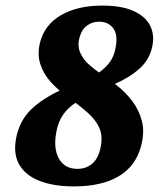

<svg xmlns="http://www.w3.org/2000/svg" viewBox="-20 -657 590 686"><path d="M345.9 -637Q414.7 -637 457 -617.8Q499.3 -598.7 516.2 -565.7Q533 -532.7 524 -491Q514.5 -444.3 478.7 -412.1Q442.9 -379.8 387.6 -355.8L326.5 -392.8Q354.7 -411.7 371.2 -433.6Q387.7 -455.4 393.1 -486.7Q402 -533.2 384.3 -556.4Q366.6 -579.5 334.3 -579.5Q309.6 -579.5 290.8 -565.6Q272 -551.7 264.6 -524.6Q255.6 -492.2 267.1 -467.5Q278.6 -442.8 300.1 -424.3Q321.6 -405.9 342.6 -391.5Q369.2 -374 399.1 -350.5Q428.9 -327 453 -295.3Q477 -263.5 487.1 -223.9Q497.1 -184.4 484 -134.8Q464.5 -62.7 403.6 -26.9Q342.6 9 244.3 9Q171 9 120 -11.2Q69 -31.5 47.3 -71.5Q25.7 -111.5 39.3 -171.6Q52.3 -228.1 91.1 -265.9Q129.8 -303.6 199.3 -336.3L255.7 -293.6Q223.7 -273.4 205.6 -247.5Q187.6 -221.6 181.1 -184.5Q170.2 -125.9 190.8 -89.8Q211.5 -53.7 256.5 -53.7Q287.1 -53.7 308.6 -71.4Q330 -89.1 338.4 -125.7Q348.3 -167.5 335.9 -197.5Q323.5 -227.5 293.6 -254.1Q263.7 -280.7 219.4 -312.3Q186 -336.5 160.2 -365.4Q134.4 -394.3 123.5 -429.8Q112.6 -465.3 123.6 -507.2Q140.2 -569.5 198.7 -603.2Q257.3 -637 345.9 -637Z"/></svg>

Font: Vollkorn
Style: Italic
Weight: 400
Italic angle: -11°
Designer: Friedrich Althausen
Foundry: Friedrich Althausen
Version: Version 5.001